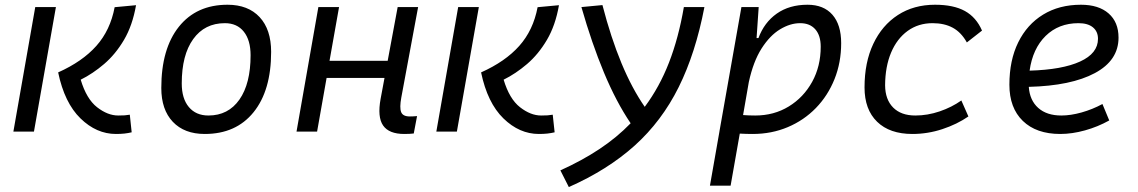

<svg xmlns="http://www.w3.org/2000/svg" viewBox="-20 -547 4728 798"><path d="M461.9 9.8Q380.9 9.8 314.5 -54.9Q248 -119.6 221.7 -246.1Q322.3 -291 380.4 -356.2Q438.5 -421.4 456.5 -517.1L545.4 -525.4Q530.8 -441.4 495.4 -381.3Q460 -321.3 412.8 -281Q365.7 -240.7 315.4 -215.8Q339.4 -135.7 383.5 -101.3Q427.7 -66.9 471.2 -66.9Q487.8 -66.9 498.3 -67.6Q508.8 -68.4 519.5 -70.3L527.3 2.9Q513.2 6.3 497.3 8.1Q481.4 9.8 461.9 9.8ZM35.6 0 126.5 -517.6H212.4L121.1 0Z M831.1 9.8Q746.1 9.8 698.2 -40.8Q650.4 -91.3 650.4 -181.2Q650.4 -344.2 723.4 -435.8Q796.4 -527.3 925.8 -527.3Q1011.2 -527.3 1059.1 -475.8Q1106.9 -424.3 1106.9 -331.5Q1106.9 -170.9 1033.9 -80.6Q960.9 9.8 831.1 9.8ZM846.2 -66.9Q928.7 -66.9 975.1 -133.1Q1021.5 -199.2 1021.5 -317.4Q1021.5 -379.9 993.4 -415.3Q965.3 -450.7 914.6 -450.7Q830.6 -450.7 783 -384.5Q735.4 -318.4 735.4 -200.2Q735.4 -137.2 764.9 -102.1Q794.4 -66.9 846.2 -66.9Z M1212.4 0 1303.2 -517.6H1389.2L1349.6 -294.4H1591.3L1632.8 -517.6H1717.8L1647.9 -141.6Q1640.1 -99.6 1647.2 -81.3Q1654.3 -63 1683.1 -63Q1697.3 -63 1713.4 -64.5L1699.7 7.8Q1684.1 9.8 1660.2 9.8Q1596.7 9.8 1572.3 -25.4Q1547.9 -60.5 1562 -136.7L1578.1 -223.1H1337.4L1297.9 0Z M2219.7 9.8Q2138.7 9.8 2072.3 -54.9Q2005.9 -119.6 1979.5 -246.1Q2080.1 -291 2138.2 -356.2Q2196.3 -421.4 2214.4 -517.1L2303.2 -525.4Q2288.6 -441.4 2253.2 -381.3Q2217.8 -321.3 2170.7 -281Q2123.5 -240.7 2073.2 -215.8Q2097.2 -135.7 2141.4 -101.3Q2185.5 -66.9 2229 -66.9Q2245.6 -66.9 2256.1 -67.6Q2266.6 -68.4 2277.3 -70.3L2285.2 2.9Q2271 6.3 2255.1 8.1Q2239.3 9.8 2219.7 9.8ZM1793.5 0 1884.3 -517.6H1970.2L1878.9 0Z M2344.2 230.5 2309.1 161.1Q2398.9 120.6 2471.4 72.5Q2543.9 24.4 2601.1 -34.7Q2541 -123.5 2490.2 -245.4Q2439.5 -367.2 2396.5 -517.6L2483.9 -525.9Q2554.2 -254.4 2659.7 -103Q2720.7 -184.6 2760.5 -286.9Q2800.3 -389.2 2822.3 -517.6H2907.7Q2871.1 -326.2 2800.8 -184.8Q2730.5 -43.5 2618.4 57.6Q2506.3 158.7 2344.2 230.5Z M3016.6 224.6H2930.7L2970.2 -0.5Q2970.2 -0.5 2970.2 -0.5V-1L3061.5 -517.6H3133.3L3124.5 -388.7H3132.3Q3156.2 -453.6 3208.5 -490.5Q3260.7 -527.3 3336.4 -527.3Q3403.3 -527.3 3439.7 -485.8Q3476.1 -444.3 3476.1 -367.7Q3476.1 -287.1 3448.5 -218.3Q3420.9 -149.4 3371.1 -98.1Q3321.3 -46.9 3254.2 -18.6Q3187 9.8 3108.4 9.8Q3082 9.8 3054.7 8.3ZM3068.4 -68.8Q3091.8 -66.9 3119.1 -66.9Q3196.8 -66.9 3258.3 -104.5Q3319.8 -142.1 3355.5 -206.8Q3391.1 -271.5 3391.1 -353Q3391.1 -399.4 3368.7 -425Q3346.2 -450.7 3305.7 -450.7Q3264.2 -450.7 3221.9 -425Q3179.7 -399.4 3145.3 -345.5Q3110.8 -291.5 3092.3 -206.1Z M3784.2 -66.9Q3835 -66.9 3885.3 -84Q3935.5 -101.1 3975.6 -129.4L4004.9 -63Q3957.5 -30.3 3896.7 -10.3Q3835.9 9.8 3772 9.8Q3677.7 9.8 3625.5 -41Q3573.2 -91.8 3573.2 -183.6Q3573.2 -287.6 3609.6 -364.7Q3646 -441.9 3711.9 -484.6Q3777.8 -527.3 3866.2 -527.3Q3943.4 -527.3 3990.5 -501.2Q4037.6 -475.1 4061.5 -419.9L3998.5 -370.6Q3975.1 -412.6 3940.2 -431.6Q3905.3 -450.7 3856 -450.7Q3796.9 -450.7 3752.4 -418.5Q3708 -386.2 3683.6 -328.4Q3659.2 -270.5 3658.7 -192.4Q3659.2 -133.3 3692.1 -100.1Q3725.1 -66.9 3784.2 -66.9Z M4391.1 -66.9Q4430.2 -66.9 4475.3 -79.6Q4520.5 -92.3 4562 -114.7L4590.3 -46.4Q4543 -20 4489.5 -5.1Q4436 9.8 4386.7 9.8Q4287.1 9.8 4231.2 -44.4Q4175.3 -98.6 4175.3 -194.8Q4175.3 -296.4 4211.9 -370.8Q4248.5 -445.3 4315.4 -486.3Q4382.3 -527.3 4472.7 -527.3Q4546.4 -527.3 4587.6 -491.2Q4628.9 -455.1 4628.9 -390.6Q4628.9 -295.9 4530.5 -243.2Q4432.1 -190.4 4255.9 -186Q4259.8 -129.9 4295.2 -98.4Q4330.6 -66.9 4391.1 -66.9ZM4259.3 -253.4Q4395 -257.3 4469.2 -291.3Q4543.5 -325.2 4543.5 -385.7Q4543.5 -416 4522.5 -433.3Q4501.5 -450.7 4462.4 -450.7Q4379.9 -450.7 4325.9 -397.7Q4272 -344.7 4259.3 -253.4Z"/></svg>

Font: Cascadia Code NF SemiLight
Style: Italic
Weight: 350
Italic angle: -10°
Monospace: yes
Designer: Aaron Bell
Foundry: Saja Typeworks
Version: Version 2404.023; ttfautohint (v1.8.4)